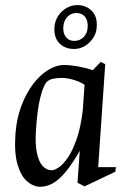

<svg xmlns="http://www.w3.org/2000/svg" viewBox="-20 -711 491 737"><path d="M134.5 5.9Q109 5.9 85.1 -13.9Q61.1 -33.8 47.6 -78.7Q34 -123.5 39.4 -198.5Q43.6 -255.4 61.6 -303.4Q79.5 -351.5 106 -386.9Q132.5 -422.2 163.8 -441.9Q195.1 -461.5 225.9 -461.5Q248.9 -461.5 278.9 -456.2Q308.9 -450.8 336.2 -441.7L366.9 -473.5L383.9 -464.5L356.9 -69.4H424.9L422.9 -52L304.5 4.4L277.5 -9.6L286.2 -132.4Q256.9 -80.6 231.2 -50.2Q205.6 -19.9 182 -7Q158.3 5.9 134.5 5.9ZM178.9 -57.5Q189.2 -57.5 205.7 -68.5Q222.1 -79.5 240.1 -105.5Q258.1 -131.6 273.9 -176.2Q289.7 -220.8 297.8 -288.2L304.6 -385.4Q286.9 -397.5 261.8 -404.8Q236.8 -412 216.5 -412Q205.4 -412 187.2 -409.4Q169 -406.8 158 -395Q145.3 -379.6 134.3 -335.2Q123.4 -290.7 118.4 -216.5Q114.2 -162.3 121.1 -126.9Q128 -91.5 143.2 -74.5Q158.3 -57.5 178.9 -57.5ZM263.5 -523Q230.4 -523 208.5 -544.3Q186.6 -565.6 188.9 -606.9Q190.9 -630.9 203.2 -649.7Q215.4 -668.6 235 -680Q254.5 -691.5 276.4 -691.5Q309.5 -691.5 331.9 -669.7Q354.3 -648 351.3 -606.9Q350.2 -584.2 337.4 -564.9Q324.7 -545.7 305.5 -534.3Q286.4 -523 263.5 -523ZM265.3 -554Q286.5 -554 301 -568.6Q315.5 -583.1 316.5 -606.5Q318.1 -632.1 306.3 -646.6Q294.5 -661.1 273.4 -661.1Q253.1 -661.1 238.8 -646.6Q224.5 -632.1 222.9 -606.5Q221.9 -583.1 233.1 -568.6Q244.2 -554 265.3 -554Z"/></svg>

Font: Ancizar Serif Light
Style: Italic
Weight: 300
Italic angle: -4°
Designer: Cesar Puertas, Viviana Monsalve, Julian Moncada, Julian Prieto, Jose Castro, Felipe Aragon, Mariel Hernandez, Sara Alarc
Version: Version 8.100